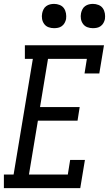

<svg xmlns="http://www.w3.org/2000/svg" viewBox="-38 -968 561 988"><path d="M-18 0V-70H32L131 -665H90V-735H497L473 -590H397L409 -665H209L168 -417H372L361 -347H157L111 -70H311L323 -145H399L375 0ZM440 -823Q425 -823 411.5 -828Q398 -833 389.5 -844.5Q381 -856 378.5 -870.5Q376 -885 379 -900Q381 -910 386 -920Q391 -930 400 -936.5Q409 -943 419.5 -945.5Q430 -948 440 -948Q455 -948 469 -942.5Q483 -937 491 -925.5Q499 -914 501.5 -899.5Q504 -885 502 -870Q500 -860 494.5 -850Q489 -840 480 -833.5Q471 -827 460.5 -825Q450 -823 440 -823ZM240 -823Q225 -823 211.5 -828Q198 -833 189.5 -844.5Q181 -856 178.5 -870.5Q176 -885 179 -900Q181 -910 186 -920Q191 -930 200 -936.5Q209 -943 219.5 -945.5Q230 -948 240 -948Q255 -948 269 -942.5Q283 -937 291 -925.5Q299 -914 301.5 -899.5Q304 -885 302 -870Q300 -860 294.5 -850Q289 -840 280 -833.5Q271 -827 260.5 -825Q250 -823 240 -823Z"/></svg>

Font: Iosevka Slab Oblique
Style: Regular
Weight: 400
Italic angle: -9°
Monospace: yes
Designer: Belleve Invis
Foundry: Belleve Invis
Version: Version 11.1.1; ttfautohint (v1.8.3)